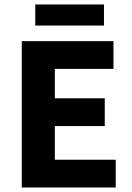

<svg xmlns="http://www.w3.org/2000/svg" viewBox="-20 -835 588 855"><path d="M77 0V-651.7H485.3V-528.3H224.2V-397.3H446.5V-273.6H224.2V-123.7H495.3V0ZM137 -721.3V-815.1H443V-721.3Z"/></svg>

Font: Mada
Style: Regular
Weight: 400
Designer: Khaled Hosny
Version: Version 1.5